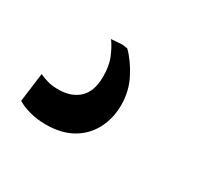

<svg xmlns="http://www.w3.org/2000/svg" viewBox="-66 -119 476 440"><g transform="rotate(30 172.5 101.0)"><path d="M89 224.5Q67 224.5 47 219.2Q27 214 13.5 205.5L23.5 129Q33.5 134 46.8 137.5Q60 141 76.5 140.5Q108.5 140 128.2 121.8Q148 103.5 148.5 65.5Q149 36.5 140.2 15.2Q131.5 -6 121 -20L150.5 -22L164 -20Q184.5 0 200.8 31.5Q217 63 217 99.5Q217 134.5 202.2 163Q187.5 191.5 159 208Q130.5 224.5 89 224.5Z"/></g></svg>

Font: Merriweather 96pt
Style: Bold Italic
Weight: 700
Italic angle: -7.8°
Version: Version 2.101